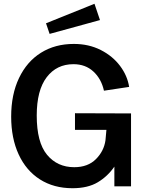

<svg xmlns="http://www.w3.org/2000/svg" viewBox="-20 -984 769 1014"><path d="M191 -36.5C239.7 -5.5 297 10 363 10C417 10 461.5 -0.5 496.5 -21.5C531.5 -42.5 560.7 -70 584 -104V0H672V-385L376 -386V-298H542L537 -243C531.7 -205 514.8 -171.8 486.5 -143.5C458.2 -115.2 420 -101 372 -101C312.7 -101 264.8 -122.8 228.5 -166.5C192.2 -210.2 174 -279.3 174 -374C174 -462.7 191.5 -530 226.5 -576C261.5 -622 308.7 -645 368 -645C410 -645 445 -632.2 473 -606.5C501 -580.8 519.7 -547 529 -505L662 -525C656 -564.3 640 -601.3 614 -636C588 -670.7 554 -698.7 512 -720C470 -741.3 422.7 -752 370 -752C304 -752 246.2 -736.5 196.5 -705.5C146.8 -674.5 108.2 -630 80.5 -572C52.8 -514 39 -446 39 -368C39 -292 52.2 -225.5 78.5 -168.5C104.8 -111.5 142.3 -67.5 191 -36.5ZM508 -878 479 -964 223 -861 242 -805Z"/></svg>

Font: Morrison SemiBold
Style: Regular
Weight: 600
Designer: Pablo Impallari, Rodrigo Fuenzalida (Modified by Dan O. Williams)
Version: Version 0.030; ttfautohint (v1.8.1)